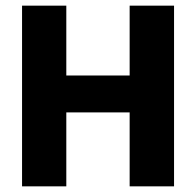

<svg xmlns="http://www.w3.org/2000/svg" viewBox="-20 -659 693 679"><path d="M214.5 -639V0H58V-639ZM595.5 -639V0H438.5V-639ZM148 -261.5V-392H497.5V-261.5Z"/></svg>

Font: Anek Devanagari Medium
Style: Bold
Weight: 700
Version: Version 1.003